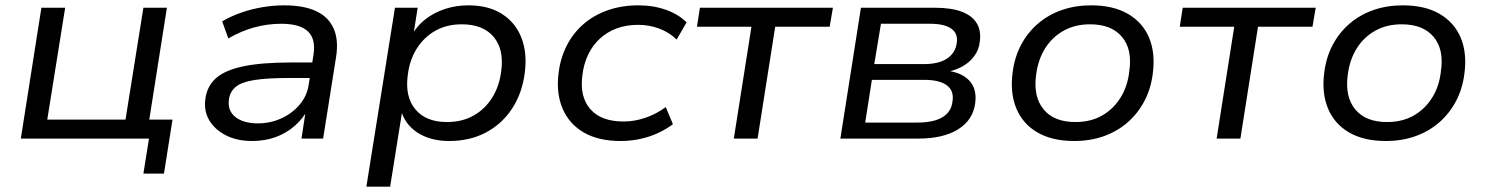

<svg xmlns="http://www.w3.org/2000/svg" viewBox="-20 -519 5568 719"><path d="M517 131 538 0H58L135 -490H224L157 -71H450L517 -490H605L539 -71H626L594 131Z M924 9Q868 9 826.5 -12Q785 -33 764 -68Q743 -103 749 -148Q755 -196 788.5 -226Q822 -256 890.5 -270.5Q959 -285 1068 -285H1164L1155 -227H1065Q982 -227 933.5 -219.5Q885 -212 863 -194Q841 -176 837 -145Q832 -104 862 -80.5Q892 -57 946 -57Q992 -57 1033 -75.5Q1074 -94 1102 -127Q1130 -160 1136 -202L1154 -314Q1163 -373 1133 -401.5Q1103 -430 1033 -430Q982 -430 932.5 -416.5Q883 -403 835 -375L812 -439Q844 -458 882.5 -471.5Q921 -485 962.5 -492Q1004 -499 1044 -499Q1117 -499 1163.5 -477.5Q1210 -456 1229.5 -412Q1249 -368 1238 -302L1190 0H1109L1126 -111H1134Q1115 -75 1083.5 -47.5Q1052 -20 1012 -5.5Q972 9 924 9Z M1352 180 1459 -490H1544L1527 -381H1519Q1539 -420 1572 -446Q1605 -472 1646.5 -485.5Q1688 -499 1734 -499Q1809 -499 1859.5 -467Q1910 -435 1932.5 -378Q1955 -321 1945 -245Q1935 -169 1897.5 -112Q1860 -55 1800 -23Q1740 9 1662 9Q1592 9 1544 -22Q1496 -53 1481 -108H1487L1441 180ZM1654 -62Q1710 -62 1753 -86Q1796 -110 1823 -153Q1850 -196 1857 -253Q1868 -334 1828.5 -381Q1789 -428 1709 -428Q1653 -428 1610.5 -404Q1568 -380 1541 -337.5Q1514 -295 1507 -238Q1496 -157 1535.5 -109.5Q1575 -62 1654 -62Z M2304 9Q2221 9 2166 -23Q2111 -55 2086.5 -113Q2062 -171 2072 -247Q2079 -303 2103 -349.5Q2127 -396 2166 -429.5Q2205 -463 2257 -481Q2309 -499 2371 -499Q2427 -499 2474.5 -482Q2522 -465 2551 -435L2514 -371Q2486 -398 2448.5 -412Q2411 -426 2370 -426Q2325 -426 2289 -412.5Q2253 -399 2226 -374Q2199 -349 2182.5 -314.5Q2166 -280 2161 -238Q2150 -157 2190.5 -110.5Q2231 -64 2315 -64Q2356 -64 2397 -78Q2438 -92 2473 -118L2500 -54Q2475 -35 2443.5 -20.5Q2412 -6 2376.5 1.5Q2341 9 2304 9Z M2728 0 2794 -419H2590L2601 -490H3099L3087 -419H2883L2817 0Z M3127 0 3204 -490H3481Q3543 -490 3582 -475Q3621 -460 3638 -431.5Q3655 -403 3649 -362Q3646 -333 3628.5 -309Q3611 -285 3582.5 -269.5Q3554 -254 3518 -248L3520 -255Q3580 -249 3609.5 -217.5Q3639 -186 3632 -133Q3624 -70 3568.5 -35Q3513 0 3418 0ZM3220 -60H3415Q3477 -60 3510 -80.5Q3543 -101 3547 -140Q3553 -180 3525 -200Q3497 -220 3441 -220H3245ZM3254 -279H3440Q3496 -279 3527 -300Q3558 -321 3563 -359Q3568 -394 3542 -412Q3516 -430 3463 -430H3279Z M4003 9Q3920 9 3865 -23Q3810 -55 3786 -113Q3762 -171 3772 -247Q3779 -304 3803.5 -350.5Q3828 -397 3867 -430.5Q3906 -464 3956.5 -481.5Q4007 -499 4066 -499Q4149 -499 4204 -467Q4259 -435 4283 -378Q4307 -321 4297 -244Q4290 -187 4265.5 -140.5Q4241 -94 4202.5 -60.5Q4164 -27 4113.5 -9Q4063 9 4003 9ZM4007 -62Q4064 -62 4106.5 -86Q4149 -110 4176 -153Q4203 -196 4209 -253Q4221 -334 4181.5 -381Q4142 -428 4062 -428Q4006 -428 3963 -404Q3920 -380 3893.5 -337.5Q3867 -295 3860 -238Q3849 -157 3888 -109.5Q3927 -62 4007 -62Z M4536 0 4602 -419H4398L4409 -490H4907L4895 -419H4691L4625 0Z M5170 9Q5087 9 5032 -23Q4977 -55 4953 -113Q4929 -171 4939 -247Q4946 -304 4970.5 -350.5Q4995 -397 5034 -430.5Q5073 -464 5123.5 -481.5Q5174 -499 5233 -499Q5316 -499 5371 -467Q5426 -435 5450 -378Q5474 -321 5464 -244Q5457 -187 5432.5 -140.5Q5408 -94 5369.5 -60.5Q5331 -27 5280.5 -9Q5230 9 5170 9ZM5174 -62Q5231 -62 5273.5 -86Q5316 -110 5343 -153Q5370 -196 5376 -253Q5388 -334 5348.5 -381Q5309 -428 5229 -428Q5173 -428 5130 -404Q5087 -380 5060.5 -337.5Q5034 -295 5027 -238Q5016 -157 5055 -109.5Q5094 -62 5174 -62Z"/></svg>

Font: Nunito Sans 10pt SemiExpanded
Style: Italic
Weight: 400
Width: 6
Italic angle: -9°
Designer: Vernon Adams
Foundry: Vernon Adams
Version: Version 3.101;gftools[0.9.27]